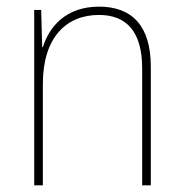

<svg xmlns="http://www.w3.org/2000/svg" viewBox="-20 -558 553 578"><path d="M278 -538C178 -538 128 -477 109 -416H107L104 -528H83V0H109V-305C109 -446 180 -513 278 -513C359 -513 408 -465 408 -352V0H434V-357C434 -481 377 -538 278 -538Z"/></svg>

Font: Noto Sans Devanagari SemiCondensed Thin
Style: Regular
Weight: 100
Width: 4
Designer: Jelle Bosma - Monotype Design Team
Foundry: Monotype Imaging Inc.
Version: Version 2.004